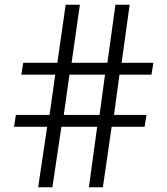

<svg xmlns="http://www.w3.org/2000/svg" viewBox="-20 -790 706 810"><path d="M590 -255H451L414 0H355L390 -255H239L201 0H141L179 -255H39L47 -305H189L213 -475H70L78 -525H222L257 -770H317L282 -525H433L467 -770H527L493 -525H627L619 -475H484L461 -305H598ZM273 -475 249 -305H400L423 -475Z"/></svg>

Font: Libre Baskerville
Style: Regular
Weight: 400
Designer: Pablo Impallari, Rodrigo Fuenzalida
Foundry: Pablo Impallari, Rodrigo Fuenzalida
Version: Version 1.000; ttfautohint (v0.93) -l 8 -r 50 -G 200 -x 14 -